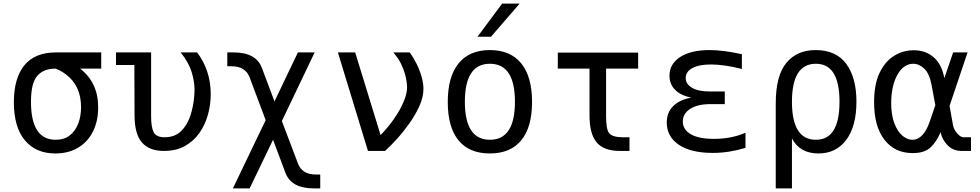

<svg xmlns="http://www.w3.org/2000/svg" viewBox="-20 -838 5440 1066"><path d="M287 14Q179 14 118 -59Q57 -132 57 -271Q57 -403 115 -475Q173 -547 291 -547H542V-457H425Q526 -378 525 -241Q525 -166 496.5 -108.5Q468 -51 414.5 -18.5Q361 14 287 14ZM289 -62Q336 -62 367 -86Q398 -110 414 -151Q430 -192 430 -243Q430 -362 346 -425Q317 -447 288 -457Q222 -457 187 -417Q152 -377 152 -273Q152 -62 289 -62Z M890 0Q809 0 768 -47Q727 -94 727 -198L726 -477H624V-547H819V-193Q819 -131 833.5 -103.5Q848 -76 894 -76Q950 -76 984.5 -109Q1019 -142 1037 -196Q1055 -250 1059 -312Q1059 -318 1059.5 -325.5Q1060 -333 1060 -341Q1060 -385 1044 -438Q1028 -491 983 -547H1074Q1110 -501 1130 -442Q1150 -383 1150 -315Q1150 -259 1135 -203Q1120 -147 1088 -101Q1056 -55 1007 -27.5Q958 0 890 0Z M1455 -171 1366 -408Q1343 -470 1266 -470H1242V-547H1277Q1402 -547 1434 -461L1504 -275L1634 -547H1727L1545 -166L1634 69Q1657 131 1734 131H1758V208H1723Q1661 208 1621.5 187Q1582 166 1565 122L1496 -62L1366 208H1273Z M1856 -547H1952L2093 -88Q2134 -130 2167.5 -178Q2201 -226 2220.5 -272Q2240 -318 2240 -352Q2240 -364 2237.5 -383.5Q2235 -403 2229 -425Q2221 -453 2207.5 -482Q2194 -511 2164 -547H2255Q2276 -518 2293.5 -482.5Q2311 -447 2321 -411Q2331 -375 2331 -345Q2331 -300 2309.5 -251.5Q2288 -203 2255 -156Q2222 -109 2185.5 -68.5Q2149 -28 2118 0H2023Z M2768 -818H2865L2706 -634H2631ZM2700 14Q2585 14 2525.5 -59Q2466 -132 2466 -272Q2466 -412 2526 -486Q2586 -560 2700 -560Q2814 -560 2874 -486Q2934 -412 2934 -272Q2934 -132 2874 -59Q2814 14 2700 14ZM2839 -273Q2839 -484 2700 -484Q2561 -484 2561 -273Q2561 -62 2700 -62Q2839 -62 2839 -273Z M3421 0Q3333 0 3293 -47Q3253 -94 3253 -198V-457H3077V-546H3523V-457H3345V-193Q3345 -122 3361 -100Q3379 -77 3432 -76H3475V0Z M3937 11Q3815 11 3748.5 -34.5Q3682 -80 3682 -157Q3682 -215 3718.5 -250Q3755 -285 3818 -296Q3759 -308 3728 -339.5Q3697 -371 3697 -418Q3697 -483 3756.5 -521.5Q3816 -560 3919 -560Q3996 -560 4099 -537V-455Q4048 -468 4005.5 -474Q3963 -480 3928 -480Q3859 -480 3823 -459.5Q3787 -439 3787 -405Q3787 -372 3821.5 -351Q3856 -330 3923 -330H4004V-260H3926Q3853 -260 3812 -233.5Q3771 -207 3771 -163Q3771 -119 3815 -93Q3859 -67 3944 -67Q4041 -67 4119 -101V-17Q4072 -3 4027.5 4Q3983 11 3937 11Z M4287 -264Q4287 -418 4346 -489Q4405 -560 4508 -560Q4622 -560 4678.5 -483.5Q4735 -407 4735 -274Q4735 -137 4678.5 -61.5Q4622 14 4524 14Q4421 14 4377 -69V208H4287ZM4510 -62Q4641 -62 4641 -273Q4641 -484 4510 -484Q4377 -484 4377 -273Q4377 -62 4510 -62Z M5047 12Q4948 12 4890.5 -62Q4833 -136 4833 -270Q4833 -370 4863.5 -433.5Q4894 -497 4944 -528Q4994 -559 5053 -559Q5119 -559 5164 -520Q5209 -481 5223 -404L5272 -547H5352L5252 -250L5271 -144Q5275 -120 5294 -98Q5313 -76 5328 -76H5371V0H5318Q5272 0 5241.5 -31Q5211 -62 5202 -104Q5180 -51 5146.5 -19.5Q5113 12 5047 12ZM5045 -62Q5108 -62 5143 -166L5173 -254L5152 -367Q5140 -430 5111.5 -457Q5083 -484 5050 -484Q5026 -484 5004.5 -470.5Q4983 -457 4966 -429Q4947 -398 4937.5 -356Q4928 -314 4928 -267Q4928 -199 4945.5 -153.5Q4963 -108 4990 -85Q5017 -62 5045 -62Z"/></svg>

Font: PlemolJP35 Console
Style: Regular
Weight: 400
Version: v2.0.3; ttfautohint (v1.8.4.7-5d5b-dirty) -l 6 -r 45 -G 200 